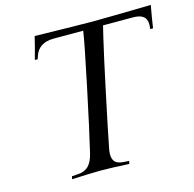

<svg xmlns="http://www.w3.org/2000/svg" viewBox="-106 -841 961 950"><g transform="rotate(-15 374.0 -366.0)"><path d="M148.4 0 151.4 -14.6 182.1 -16.6Q217.3 -18.6 237.3 -38.8Q257.3 -59.1 267.1 -100.1Q293.5 -210 339.6 -429.7Q385.7 -649.4 391.6 -695.8H239.7Q162.6 -695.8 142.1 -631.3L137.7 -617.7H123Q143.1 -689.9 152.8 -732.4Q389.2 -727.5 449.2 -727.5Q509.8 -727.5 747.6 -732.4Q737.3 -677.2 728.5 -617.7H713.9L715.3 -631.3Q715.8 -635.3 715.8 -642.6Q715.8 -669.4 698.7 -682.6Q681.6 -695.8 645 -695.8H493.2Q492.7 -693.4 478 -632.3Q459.5 -554.7 420.7 -371.6Q381.8 -188.5 364.7 -100.1Q361.3 -84.5 361.3 -69.8Q361.3 -43.9 374.3 -31.2Q387.2 -18.6 414.6 -16.6L444.3 -14.6L441.4 0Q348.6 -4.9 295.9 -4.9Q242.7 -4.9 148.4 0Z"/></g></svg>

Font: Flanker
Style: Italic
Weight: 400
Italic angle: -12°
Designer: Flanker
Version: Version 2.027